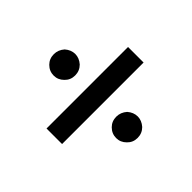

<svg xmlns="http://www.w3.org/2000/svg" viewBox="-130 -731 891 891"><g transform="rotate(-45 315.0 -286.0)"><path d="M243 -491Q243 -463 264 -442Q284 -421 314 -421Q344 -421 365 -442Q385 -465 385 -491Q385 -518 365 -541Q342 -561 314 -561Q284 -561 264 -541Q243 -520 243 -491ZM243 -81Q243 -53 264 -32Q284 -11 314 -11Q344 -11 365 -32Q385 -55 385 -81Q385 -108 365 -131Q342 -151 314 -151Q284 -151 264 -131Q243 -110 243 -81ZM46 -341V-239H581V-341Z"/></g></svg>

Font: NM-font
Style: Medium
Weight: 500
Designer: ""
Foundry: ""
Version: ""